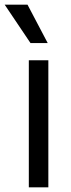

<svg xmlns="http://www.w3.org/2000/svg" viewBox="-47 -804 304 824"><path d="M76.7 0H160.5V-545.5H76.7ZM83.8 -619.3H157.7L71 -784.1H-27Z"/></svg>

Font: Karasuma Gothic
Style: Regular
Weight: 400
Designer: Rasmus Andersson, Ryoko Nishizuka
Foundry: Genbu
Version: Version 1.00